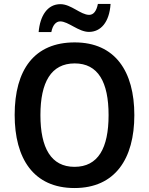

<svg xmlns="http://www.w3.org/2000/svg" viewBox="-20 -939 752 969"><path d="M175 -777H239C246 -813 263 -831 284 -831C325 -831 376 -778 429 -778C488 -778 532 -826 538 -919H474C467 -883 452 -864 430 -864C387 -864 339 -918 285 -918C219 -918 182 -859 175 -777ZM658 -358C658 -579 561 -725 357 -725C153 -725 54 -587 54 -359C54 -139 149 10 356 10C561 10 658 -138 658 -358ZM184 -358C184 -524 238 -619 357 -619C475 -619 528 -525 528 -358C528 -191 475 -97 356 -97C238 -97 184 -192 184 -358Z"/></svg>

Font: Noto Sans Devanagari UI SemiCondensed SemiBold
Style: Regular
Weight: 600
Width: 4
Designer: Jelle Bosma - Monotype Design Team
Foundry: Monotype Imaging Inc.
Version: Version 2.004